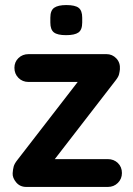

<svg xmlns="http://www.w3.org/2000/svg" viewBox="-20 -739 524 759"><path d="M406 -110Q430 -110 446 -94.5Q462 -79 462 -55Q462 -32 446 -16Q430 0 406 0H84Q59 0 44 -18Q29 -36 30 -54Q31 -69 34 -80.5Q37 -92 49 -107L298 -429L296 -415H93Q69 -415 53 -431Q37 -447 37 -471Q37 -494 53 -509.5Q69 -525 93 -525H401Q424 -525 440 -508Q456 -491 454 -465Q453 -455 450.5 -445Q448 -435 437 -421L192 -104V-110ZM241 -600Q207 -600 193 -611Q179 -622 179 -650V-669Q179 -698 194.5 -708.5Q210 -719 242 -719Q277 -719 291 -708Q305 -697 305 -669V-650Q305 -621 290 -610.5Q275 -600 241 -600Z"/></svg>

Font: Quicksand Light
Style: Bold
Weight: 700
Version: Version 3.004